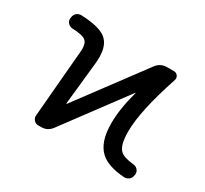

<svg xmlns="http://www.w3.org/2000/svg" viewBox="-116 -724 939 880"><g transform="rotate(30 353.0 -284.5)"><path d="M489.3 -519.5Q509.8 -546.9 544.9 -546.9H580.1Q593.8 -546.9 601.1 -536.6Q608.4 -526.4 604.5 -513.7Q537.1 -311.5 537.1 -203.1Q537.1 -130.9 561.5 -107.4Q580.1 -88.9 632.8 -84Q646.5 -83 655.8 -72.8Q665 -62.5 664.1 -48.8L663.1 -44.9Q662.1 -30.3 651.4 -20.5Q640.6 -11.7 627.9 -11.7Q627 -11.7 626 -11.7Q537.1 -17.6 498 -54.7Q451.2 -97.7 451.2 -197.3Q451.2 -273.4 478.5 -372.1Q478.5 -372.1 478 -372.6Q477.5 -373 476.6 -372.1L236.3 -48.8Q215.8 -20.5 181.6 -20.5H166Q152.3 -20.5 143.1 -30.8Q133.8 -41 134.8 -54.7L165 -408.2Q166 -417 166 -424.8Q166 -457 149.4 -468.8Q133.8 -481.4 79.1 -483.4Q65.4 -484.4 56.2 -494.6Q46.9 -504.9 47.9 -518.6L48.8 -523.4Q49.8 -538.1 60.5 -547.9Q71.3 -556.6 85 -556.6Q85 -556.6 85.9 -556.6Q181.6 -552.7 217.8 -523.4Q252.9 -495.1 252.9 -430.7Q252.9 -418.9 252 -405.3L227.5 -171.9Q227.5 -171.9 228.5 -171.4Q229.5 -170.9 230.5 -171.9Z"/></g></svg>

Font: Gen Jyuu GothicL Regular
Style: Regular
Weight: 400
Designer: [Source Han Sans]
Ryoko NISHIZUKA  (kana & ideographs); Paul D. Hunt (Latin, Greek & Cyrillic); Wenlong ZHANG  (bopomofo
Version: Version 1.002.20150607